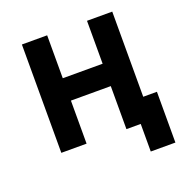

<svg xmlns="http://www.w3.org/2000/svg" viewBox="-119 -624 824 862"><g transform="rotate(-20 293.0 -193.5)"><path d="M456.5 131.8H574.2V-110.8H508.8V-517.6H388.2V-312.5H197.8V-517.6H77.1V0H197.8V-205.6H388.2V0H456.5Z"/></g></svg>

Font: Cascadia Mono SemiBold
Style: Regular
Weight: 600
Monospace: yes
Designer: Aaron Bell
Foundry: Saja Typeworks
Version: Version 2404.023